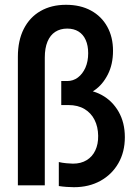

<svg xmlns="http://www.w3.org/2000/svg" viewBox="-20 -780 584 808"><path d="M291 7.8Q278.3 7.8 260.7 6.6Q243.2 5.4 227.5 2.9V-98.1Q241.2 -94.7 259.3 -93Q277.3 -91.3 287.1 -91.3Q320.8 -91.3 344.7 -106Q368.7 -120.6 381.1 -147Q393.6 -173.3 393.1 -208.5Q392.6 -246.6 377.9 -275.6Q363.3 -304.7 335.4 -321.3Q307.6 -337.9 268.1 -337.9H237.8V-439H262.7Q288.1 -439 307.9 -453.9Q327.6 -468.8 339.4 -495.1Q351.1 -521.5 351.1 -556.2Q351.1 -588.4 340.6 -611.8Q330.1 -635.3 310.3 -647.5Q290.5 -659.7 262.7 -659.7Q233.9 -659.7 212.6 -646Q191.4 -632.3 179.9 -605Q168.5 -577.6 168.5 -537.6V0H55.2V-541Q55.2 -609.4 80.1 -658.4Q105 -707.5 150.6 -733.6Q196.3 -759.8 257.8 -759.8Q318.4 -759.8 362.8 -735.6Q407.2 -711.4 431.4 -667.7Q455.6 -624 455.6 -566.4Q455.6 -509.3 433.8 -466.6Q412.1 -423.8 377.7 -400.1Q343.3 -376.5 306.2 -377.4V-402.8Q362.8 -404.8 407.7 -380.4Q452.6 -356 479 -310.1Q505.4 -264.2 505.4 -202.6Q505.4 -140.6 478.3 -93.3Q451.2 -45.9 402.8 -19Q354.5 7.8 291 7.8Z"/></svg>

Font: Reddit Sans Condensed SemiBold
Style: Regular
Weight: 600
Designer: Stephen Hutchings
Foundry: Reddit
Version: Version 1.014